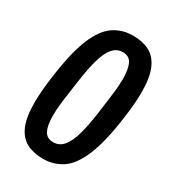

<svg xmlns="http://www.w3.org/2000/svg" viewBox="-174 -792 805 898"><g transform="rotate(30 228.0 -343.0)"><path d="M200 12Q149 12 112 -7Q75 -26 55 -71.5Q35 -117 35 -197Q35 -258 47 -343Q66 -483 98 -560Q130 -637 175.5 -667.5Q221 -698 279 -698Q330 -698 367 -679Q404 -660 424.5 -614Q445 -568 445 -486Q445 -456 442 -420.5Q439 -385 433 -343Q414 -204 381.5 -126.5Q349 -49 303.5 -18.5Q258 12 200 12ZM203 -79Q236 -79 258 -105.5Q280 -132 294 -183Q308 -234 318 -308Q326 -367 330.5 -402.5Q335 -438 336.5 -459.5Q338 -481 338 -497Q338 -550 324.5 -578.5Q311 -607 276 -607Q243 -607 221 -580.5Q199 -554 185 -503Q171 -452 161 -378Q156 -340 151 -306.5Q146 -273 143 -244Q140 -215 140 -185Q140 -134 154 -106.5Q168 -79 203 -79Z"/></g></svg>

Font: Archivo Narrow SemiBold
Style: Italic
Weight: 600
Italic angle: -8°
Designer: Hector Gatti
Foundry: Omnibus-Type
Version: Version 3.002